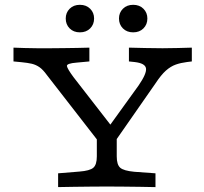

<svg xmlns="http://www.w3.org/2000/svg" viewBox="-20 -766 835 786"><path d="M403.6 -160.5 172 -458.7Q156 -480.9 141.6 -490.9Q127.2 -500.9 110.1 -505Q93 -509 67.7 -511.4L35.2 -514.5V-571Q51.9 -570.2 80.2 -569.4Q108.6 -568.5 131.9 -568.5H136.3H138.1Q160.8 -568.5 187.5 -568.5Q214.2 -568.5 242.2 -569Q270.2 -569.4 296.8 -569.8Q323.5 -570.2 345.9 -571V-514.5L293.9 -509.7Q252.2 -506.5 254 -495.4Q255.9 -484.2 280.7 -450.5L447.3 -235.9L413.1 -229.9L547.3 -416Q581 -465 577.7 -486.1Q574.4 -507.1 531.4 -512L507.8 -514.5V-571Q539.4 -570.2 575 -569.4Q610.6 -568.5 645.5 -568.5Q676.3 -568.5 707.5 -569.4Q738.6 -570.2 765.3 -571V-514.5L745.8 -512.1Q720 -508.9 699.4 -501.6Q678.9 -494.4 659.2 -477Q639.5 -459.6 616.1 -424L432.6 -160.5ZM411.6 -2.4Q383.5 -2.4 349.6 -2Q315.7 -1.6 281.9 -1.2Q248.1 -0.9 217.9 -0.1V-56.5L304.8 -63.6Q347.9 -66.9 362.1 -79.4Q376.4 -91.8 376.4 -125.8V-250.8L424.1 -200.8L457.9 -249.7V-125.8Q457.9 -91.8 472.2 -79.3Q486.4 -66.9 529.5 -62.8L616.5 -56.5V0Q587 -0.8 552.8 -1.2Q518.6 -1.6 485.1 -2Q451.6 -2.4 422.8 -2.4H417.5ZM307.1 -633.6Q281.1 -633.6 265.1 -649.7Q249.1 -665.8 249.1 -690.3Q249.1 -714.1 265.1 -730.2Q281.1 -746.3 307.1 -746.3Q333 -746.3 349.1 -730.2Q365.2 -714.1 365.2 -690.3Q365.2 -665.8 349.1 -649.7Q333 -633.6 307.1 -633.6ZM525.2 -633.6Q499.2 -633.6 483.2 -649.7Q467.1 -665.8 467.1 -690.3Q467.1 -714.1 483.2 -730.2Q499.2 -746.3 525.2 -746.3Q551.1 -746.3 567.2 -730.2Q583.3 -714.1 583.3 -690.3Q583.3 -665.8 567.2 -649.7Q551.1 -633.6 525.2 -633.6Z"/></svg>

Font: Playfair 5pt SemiExpanded Light
Style: Regular
Weight: 300
Width: 6
Designer: Claus Eggers Sørensen
Foundry: Claus Eggers Sørensen
Version: Version 2.203